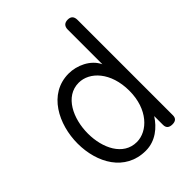

<svg xmlns="http://www.w3.org/2000/svg" viewBox="-224 -899 1030 1030"><g transform="rotate(-45 291.0 -383.5)"><path d="M272 -54C169 -54 118 -162 118 -272C118 -385 172 -500 276 -500C358 -500 438 -418 438 -277C438 -137 354 -54 272 -54ZM436 -480C407 -542 333 -573 273 -573C118 -573 41 -417 41 -273C41 -127 117 13 273 13C347 13 402 -34 436 -87V-20C436 3 449 14 474 14C498 14 510 3 510 -19V-742C510 -768 498 -781 474 -781C449 -781 436 -768 436 -742Z"/></g></svg>

Font: Numismatica Pro
Style: Regular
Weight: 400
Designer: Chris Hopkins
Foundry: Edward C. D. Hopkins
Version: Version 2.19D